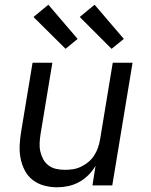

<svg xmlns="http://www.w3.org/2000/svg" viewBox="-20 -786 640 814"><path d="M222 8Q193 8 166 0.5Q139 -7 118 -23.5Q97 -40 84.5 -64.5Q72 -89 67 -116Q62 -143 63.5 -172Q65 -201 70 -230L118 -520H202L152 -218Q149 -199 148 -180Q147 -161 151 -143.5Q155 -126 163.5 -110.5Q172 -95 186 -84.5Q200 -74 218 -70Q236 -66 255 -66Q272 -66 289 -68.5Q306 -71 323 -79Q340 -87 354.5 -99Q369 -111 379 -126.5Q389 -142 395 -159Q401 -176 404 -193L458 -520H542L456 0H372L385 -83Q373 -62 355 -44Q337 -26 315 -14Q293 -2 269 3Q245 8 222 8ZM453 -579 318 -714 381 -766 505 -621ZM258 -579 122 -714 185 -766 309 -621Z"/></svg>

Font: Iosevka Aile Oblique
Style: Regular
Weight: 400
Italic angle: -9°
Designer: Belleve Invis
Foundry: Belleve Invis
Version: Version 31.1.0; ttfautohint (v1.8.4)